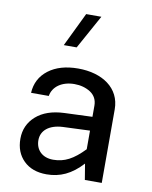

<svg xmlns="http://www.w3.org/2000/svg" viewBox="-87 -846 727 917"><g transform="rotate(10 276.0 -387.5)"><path d="M469.2 -356.9C469.2 -460 381.3 -518.6 264.2 -518.6C205.1 -518.6 157.2 -504.9 120.6 -477.1C84 -449.2 64.5 -411.6 62 -365.2H147.9C155.3 -411.6 199.2 -442.4 259.3 -442.4C289.1 -442.4 315.4 -435.1 337.4 -420.9C359.4 -406.2 370.6 -384.8 370.6 -356.9V-303.2L234.9 -297.9C176.8 -295.4 131.8 -279.8 99.1 -251C66.4 -222.2 49.8 -185.1 49.8 -140.6C49.8 -96.7 63.5 -61.5 90.8 -34.7C118.2 -7.8 155.3 5.4 201.7 5.4C266.6 5.4 321.3 -19 374.5 -77.1L387.2 0H469.2ZM135.7 -148.9C135.7 -195.3 172.9 -227.5 239.3 -231L370.6 -236.3V-146C317.9 -91.3 275.9 -68.8 220.7 -68.8C168 -68.8 135.7 -101.6 135.7 -148.9ZM176.3 -616.7H238.8L329.6 -781.2H255.9Z"/></g></svg>

Font: Estedad Medium
Style: Regular
Weight: 500
Designer: Amin Abedi
Version: Version 7.3